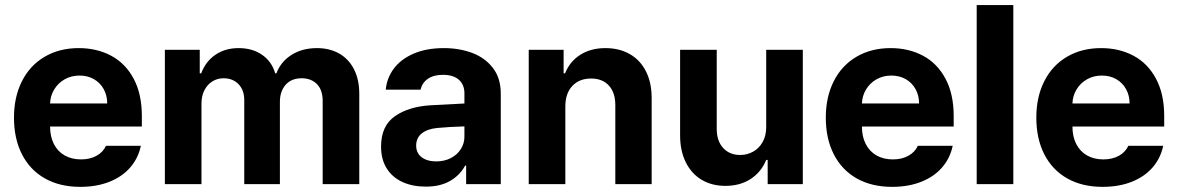

<svg xmlns="http://www.w3.org/2000/svg" viewBox="-20 -727 4650 758"><path d="M35.2 -262.7Q35.2 -344.2 66.7 -406.5Q98.1 -468.8 156.2 -502.9Q214.4 -537.1 291 -537.1Q362.3 -537.1 418.7 -507.1Q475.1 -477.1 507.6 -416.5Q540 -356 540 -268.6V-227.5H177.7Q177.7 -188 192.6 -158.7Q207.5 -129.4 235.1 -113.5Q262.7 -97.7 299.8 -97.7Q335.4 -97.7 361.3 -112.1Q387.2 -126.5 398.4 -151.4H536.1Q525.9 -102.5 494.1 -65.9Q462.4 -29.3 411.9 -9.3Q361.3 10.7 296.9 10.7Q216.3 10.7 157.5 -22.5Q98.6 -55.7 66.9 -117.4Q35.2 -179.2 35.2 -262.7ZM403.3 -318.4Q403.3 -350.1 389.4 -375.2Q375.5 -400.4 350.6 -414.6Q325.7 -428.7 293.9 -428.7Q261.7 -428.7 235.6 -414.1Q209.5 -399.4 194.1 -374Q178.7 -348.6 177.7 -318.4Z M630.9 -530.3H768.6V-437.5H774.4Q791.5 -483.9 830.1 -510.5Q868.7 -537.1 921.9 -537.1Q976.6 -537.1 1014.9 -510.5Q1053.2 -483.9 1066.4 -437.5H1071.3Q1088.4 -483.4 1130.9 -510.3Q1173.3 -537.1 1231.4 -537.1Q1280.8 -537.1 1318.6 -515.9Q1356.4 -494.6 1377.4 -453.9Q1398.4 -413.1 1398.4 -356.4V0H1253.9V-328.1Q1253.9 -372.1 1231.2 -395Q1208.5 -418 1170.9 -418Q1130.4 -418 1107.7 -392.3Q1085 -366.7 1085 -324.2V0H944.3V-332Q944.3 -371.1 921.9 -394.5Q899.4 -418 862.3 -418Q837.9 -418 818.1 -405.5Q798.3 -393.1 786.9 -370.6Q775.4 -348.1 775.4 -318.4V0H630.9Z M1681.6 -311.5Q1735.4 -314.9 1813.5 -318.4V-361.3Q1812.5 -394.5 1790.5 -413.1Q1768.6 -431.6 1728.5 -431.6Q1692.4 -431.6 1669.4 -416Q1646.5 -400.4 1640.6 -373H1502.9Q1507.3 -419.9 1535.4 -457Q1563.5 -494.1 1613.8 -515.6Q1664.1 -537.1 1732.4 -537.1Q1793 -537.1 1844 -518.1Q1895 -499 1926 -458.7Q1957 -418.5 1957 -357.4V0H1820.3V-73.2H1816.4Q1795.4 -34.7 1756.6 -12.5Q1717.8 9.8 1661.1 9.8Q1609.4 9.8 1569.6 -8.1Q1529.8 -25.9 1507.1 -61.5Q1484.4 -97.2 1484.4 -148.4Q1484.4 -230.5 1539.6 -268.6Q1594.7 -306.6 1681.6 -311.5ZM1702.1 -89.8Q1734.4 -89.8 1760 -103Q1785.6 -116.2 1799.8 -139.2Q1814 -162.1 1813.5 -189.5V-228Q1790.5 -227.5 1756.8 -225.6Q1723.1 -223.6 1705.1 -221.7Q1667 -217.8 1645 -200.2Q1623 -182.6 1623 -152.3Q1623 -122.6 1644.8 -106.2Q1666.5 -89.8 1702.1 -89.8Z M2211.9 0H2067.4V-530.3H2205.1V-437.5H2210.9Q2229.5 -484.4 2271 -510.7Q2312.5 -537.1 2370.1 -537.1Q2425.3 -537.1 2466.8 -513.2Q2508.3 -489.3 2530.8 -444.1Q2553.2 -398.9 2552.7 -337.9V0H2409.2V-312.5Q2409.2 -361.3 2383.8 -389.2Q2358.4 -417 2313.5 -417Q2267.1 -417 2239.5 -387.7Q2211.9 -358.4 2211.9 -306.6Z M3004.9 -530.3H3149.4V0H3010.7V-95.7H3004.9Q2985.8 -48.3 2944.1 -20.8Q2902.3 6.8 2843.8 6.8Q2790.5 6.8 2750.2 -17.1Q2710 -41 2687.5 -86.2Q2665 -131.3 2665 -192.4V-530.3H2809.6V-217.8Q2809.6 -170.9 2834.7 -143.1Q2859.9 -115.2 2902.3 -115.2Q2929.7 -115.2 2953.1 -128.2Q2976.6 -141.1 2990.7 -166Q3004.9 -190.9 3004.9 -225.6Z M3240.2 -262.7Q3240.2 -344.2 3271.7 -406.5Q3303.2 -468.8 3361.3 -502.9Q3419.4 -537.1 3496.1 -537.1Q3567.4 -537.1 3623.8 -507.1Q3680.2 -477.1 3712.6 -416.5Q3745.1 -356 3745.1 -268.6V-227.5H3382.8Q3382.8 -188 3397.7 -158.7Q3412.6 -129.4 3440.2 -113.5Q3467.8 -97.7 3504.9 -97.7Q3540.5 -97.7 3566.4 -112.1Q3592.3 -126.5 3603.5 -151.4H3741.2Q3731 -102.5 3699.2 -65.9Q3667.5 -29.3 3616.9 -9.3Q3566.4 10.7 3502 10.7Q3421.4 10.7 3362.5 -22.5Q3303.7 -55.7 3272 -117.4Q3240.2 -179.2 3240.2 -262.7ZM3608.4 -318.4Q3608.4 -350.1 3594.5 -375.2Q3580.6 -400.4 3555.7 -414.6Q3530.8 -428.7 3499 -428.7Q3466.8 -428.7 3440.7 -414.1Q3414.6 -399.4 3399.2 -374Q3383.8 -348.6 3382.8 -318.4Z M3980.5 0H3835.9V-707H3980.5Z M4071.3 -262.7Q4071.3 -344.2 4102.8 -406.5Q4134.3 -468.8 4192.4 -502.9Q4250.5 -537.1 4327.1 -537.1Q4398.4 -537.1 4454.8 -507.1Q4511.2 -477.1 4543.7 -416.5Q4576.2 -356 4576.2 -268.6V-227.5H4213.9Q4213.9 -188 4228.8 -158.7Q4243.7 -129.4 4271.2 -113.5Q4298.8 -97.7 4335.9 -97.7Q4371.6 -97.7 4397.5 -112.1Q4423.3 -126.5 4434.6 -151.4H4572.3Q4562 -102.5 4530.3 -65.9Q4498.5 -29.3 4448 -9.3Q4397.5 10.7 4333 10.7Q4252.4 10.7 4193.6 -22.5Q4134.8 -55.7 4103 -117.4Q4071.3 -179.2 4071.3 -262.7ZM4439.5 -318.4Q4439.5 -350.1 4425.5 -375.2Q4411.6 -400.4 4386.7 -414.6Q4361.8 -428.7 4330.1 -428.7Q4297.9 -428.7 4271.7 -414.1Q4245.6 -399.4 4230.2 -374Q4214.8 -348.6 4213.9 -318.4Z"/></svg>

Font: Pretendard
Style: Bold
Weight: 700
Designer: Base glyphs from Inter by Rasmus Andersson; Hangeul glyphs from Noto Sans CJK(Source Han Sans) by Jang Soo-young and Kan
Foundry: Kil Hyung-jin
Version: Version 1.309